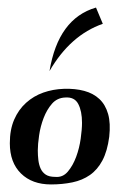

<svg xmlns="http://www.w3.org/2000/svg" viewBox="-20 -482 326 508"><path d="M149 -247Q179 -248 203 -241.5Q227 -235 243 -220Q259 -205 266 -180.5Q273 -156 269 -120Q264 -82 251 -57.5Q238 -33 218 -19Q198 -5 171.5 0.5Q145 6 115 6Q65 6 35.5 -23Q6 -52 6 -103Q6 -139 17.5 -165.5Q29 -192 49 -210Q69 -228 94.5 -237Q120 -246 149 -247ZM80 -84Q80 -71 81.5 -58.5Q83 -46 87.5 -36Q92 -26 101 -20Q110 -14 126 -14Q146 -12 159.5 -28Q173 -44 181.5 -67Q190 -90 193.5 -115Q197 -140 197 -157Q197 -188 187 -207Q177 -226 152 -224Q131 -223 117.5 -207.5Q104 -192 95.5 -170Q87 -148 83.5 -124Q80 -100 80 -84ZM234 -462 252 -419Q166 -389 111 -294Q134 -433 234 -462Z"/></svg>

Font: Lucien Schoenschriftv CAT
Style: Regular
Weight: 400
Designer: Lucian Bernhard 1928
Foundry: CAT-Fonts Peter Wiegel
Version: Version 1.000